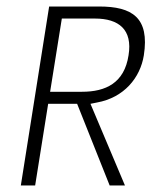

<svg xmlns="http://www.w3.org/2000/svg" viewBox="-20 -585 465 590"><path d="M44 -15H88L128 -266H217L317 -15H364L258 -266L278 -270C361 -285 411 -346 422 -415C440 -531 386 -565 285 -565H131ZM134 -303 170 -528H272C345 -528 388 -494 375 -415C362 -330 305 -303 232 -303Z"/></svg>

Font: Charger Sport
Style: HLNrwObl
Weight: 100
Designer: Jasper
Foundry: Cannot Into Space Fonts
Version: Version 1.1